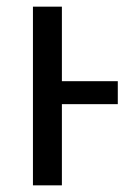

<svg xmlns="http://www.w3.org/2000/svg" viewBox="-20 -557 411 577"><path d="M166 -537V-313H334V-244H166V0H79V-537Z"/></svg>

Font: Noto Sans Display
Style: Regular
Weight: 400
Designer: Monotype Design Team
Foundry: Monotype Imaging Inc.
Version: Version 2.003